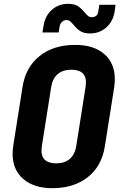

<svg xmlns="http://www.w3.org/2000/svg" viewBox="-20 -975 640 1005"><path d="M46 -169Q46 -189 49 -210L98 -520Q114 -623 187 -681.5Q260 -740 373 -740Q471 -740 526 -692Q581 -644 581 -561Q581 -541 578 -520L529 -210Q513 -106 440 -48Q367 10 254 10Q157 10 101.5 -38.5Q46 -87 46 -169ZM379 -210 428 -520Q430 -536 430 -544Q430 -610 353 -610Q309 -610 282 -587Q255 -564 248 -520L199 -210Q197 -194 197 -188Q197 -120 275 -120Q319 -120 345.5 -143.5Q372 -167 379 -210ZM365 -845Q354 -858 346.5 -864Q339 -870 328 -870Q315 -870 305 -861Q295 -852 292 -837L287 -805H202L208 -840Q216 -892 251.5 -923.5Q287 -955 336 -955Q369 -955 387.5 -943Q406 -931 423 -910Q434 -897 441.5 -891Q449 -885 460 -885Q474 -885 483.5 -892.5Q493 -900 494 -913L500 -950H585L580 -915Q572 -863 536.5 -831.5Q501 -800 452 -800Q419 -800 400.5 -812Q382 -824 365 -845Z"/></svg>

Font: JetBrains Mono Extra Bold
Style: Italic
Weight: 800
Italic angle: -9°
Monospace: yes
Designer: Philipp Nurullin, Konstantin Bulenkov
Foundry: JetBrains
Version: 2.002